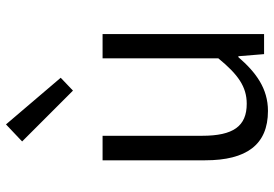

<svg xmlns="http://www.w3.org/2000/svg" viewBox="-157 -746 916 642"><g transform="rotate(-90 301.0 -425.0)"><path d="M251 13C326 13 380 -27 431 -86H434L441 0H508V-540H427V-153C373 -87 332 -58 275 -58C200 -58 168 -103 168 -207V-540H86V-197C86 -59 138 13 251 13ZM319 -639 362 -680 206 -863 149 -809Z"/></g></svg>

Font: Noto Sans HK DemiLight
Style: Regular
Weight: 350
Designer: Ryoko NISHIZUKA 西塚涼子 (kana, bopomofo & ideographs); Paul D. Hunt (Latin, Greek & Cyrillic); Sandoll Communications 산돌커뮤니
Foundry: Adobe
Version: Version 2.004;hotconv 1.0.118;makeotfexe 2.5.65603